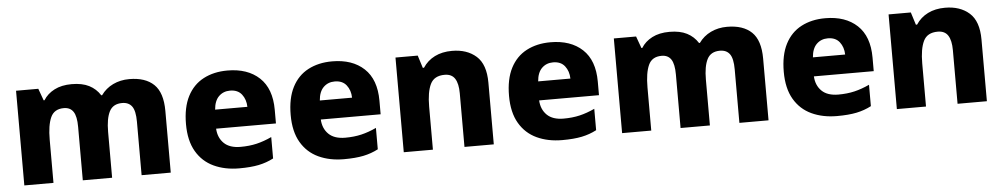

<svg xmlns="http://www.w3.org/2000/svg" viewBox="-36 -829 5789 1109"><g transform="rotate(-5 2859.0 -274.5)"><path d="M727 -559Q820 -559 869.5 -511.5Q919 -464 919 -358V0H750V-310Q750 -373 731 -399Q712 -425 674 -425Q621 -425 600 -384Q579 -343 579 -266V0H409V-310Q409 -371 391 -398Q373 -425 336 -425Q280 -425 259.5 -379.5Q239 -334 239 -250V0H70V-549H199L224 -480H229Q251 -516 292.5 -537.5Q334 -559 393 -559Q454 -559 494 -538.5Q534 -518 558 -480H563Q590 -518 632.5 -538.5Q675 -559 727 -559Z M1296 -559Q1413 -559 1481 -495.5Q1549 -432 1549 -309V-230H1202Q1205 -177 1238 -145Q1271 -113 1334 -113Q1385 -113 1427.5 -123Q1470 -133 1515 -154V-30Q1475 -9 1429 0.5Q1383 10 1315 10Q1233 10 1168.5 -20Q1104 -50 1067.5 -112.5Q1031 -175 1031 -271Q1031 -368 1064 -432Q1097 -496 1157 -527.5Q1217 -559 1296 -559ZM1301 -442Q1262 -442 1236 -416.5Q1210 -391 1206 -340H1393Q1392 -383 1369 -412.5Q1346 -442 1301 -442Z M1903 -559Q2020 -559 2088 -495.5Q2156 -432 2156 -309V-230H1809Q1812 -177 1845 -145Q1878 -113 1941 -113Q1992 -113 2034.5 -123Q2077 -133 2122 -154V-30Q2082 -9 2036 0.5Q1990 10 1922 10Q1840 10 1775.5 -20Q1711 -50 1674.5 -112.5Q1638 -175 1638 -271Q1638 -368 1671 -432Q1704 -496 1764 -527.5Q1824 -559 1903 -559ZM1908 -442Q1869 -442 1843 -416.5Q1817 -391 1813 -340H2000Q1999 -383 1976 -412.5Q1953 -442 1908 -442Z M2598 -559Q2685 -559 2738.5 -511.5Q2792 -464 2792 -358V0H2622V-311Q2622 -367 2603.5 -396Q2585 -425 2544 -425Q2483 -425 2461 -379.5Q2439 -334 2439 -250V0H2270V-549H2399L2422 -476H2429Q2455 -516 2498 -537.5Q2541 -559 2598 -559Z M3169 -559Q3286 -559 3354 -495.5Q3422 -432 3422 -309V-230H3075Q3078 -177 3111 -145Q3144 -113 3207 -113Q3258 -113 3300.5 -123Q3343 -133 3388 -154V-30Q3348 -9 3302 0.5Q3256 10 3188 10Q3106 10 3041.5 -20Q2977 -50 2940.5 -112.5Q2904 -175 2904 -271Q2904 -368 2937 -432Q2970 -496 3030 -527.5Q3090 -559 3169 -559ZM3174 -442Q3135 -442 3109 -416.5Q3083 -391 3079 -340H3266Q3265 -383 3242 -412.5Q3219 -442 3174 -442Z M4193 -559Q4286 -559 4335.5 -511.5Q4385 -464 4385 -358V0H4216V-310Q4216 -373 4197 -399Q4178 -425 4140 -425Q4087 -425 4066 -384Q4045 -343 4045 -266V0H3875V-310Q3875 -371 3857 -398Q3839 -425 3802 -425Q3746 -425 3725.5 -379.5Q3705 -334 3705 -250V0H3536V-549H3665L3690 -480H3695Q3717 -516 3758.5 -537.5Q3800 -559 3859 -559Q3920 -559 3960 -538.5Q4000 -518 4024 -480H4029Q4056 -518 4098.5 -538.5Q4141 -559 4193 -559Z M4762 -559Q4879 -559 4947 -495.5Q5015 -432 5015 -309V-230H4668Q4671 -177 4704 -145Q4737 -113 4800 -113Q4851 -113 4893.5 -123Q4936 -133 4981 -154V-30Q4941 -9 4895 0.5Q4849 10 4781 10Q4699 10 4634.5 -20Q4570 -50 4533.5 -112.5Q4497 -175 4497 -271Q4497 -368 4530 -432Q4563 -496 4623 -527.5Q4683 -559 4762 -559ZM4767 -442Q4728 -442 4702 -416.5Q4676 -391 4672 -340H4859Q4858 -383 4835 -412.5Q4812 -442 4767 -442Z M5457 -559Q5544 -559 5597.5 -511.5Q5651 -464 5651 -358V0H5481V-311Q5481 -367 5462.5 -396Q5444 -425 5403 -425Q5342 -425 5320 -379.5Q5298 -334 5298 -250V0H5129V-549H5258L5281 -476H5288Q5314 -516 5357 -537.5Q5400 -559 5457 -559Z"/></g></svg>

Font: Noto Sans Meetei Mayek ExtraBold
Style: Regular
Weight: 800
Designer: Monotype Design Team and Neelakash Kshetrimayum
Foundry: Monotype Imaging Inc.
Version: Version 2.002; ttfautohint (v1.8.4.7-5d5b)